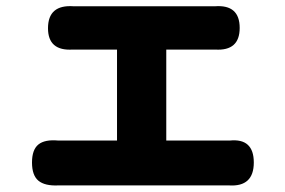

<svg xmlns="http://www.w3.org/2000/svg" viewBox="-20 -565 907 612"><path d="M710 26H439H169Q168 26 166 26Q123 28 102.5 11Q82 -6 82 -47Q82 -88 102.5 -104.5Q123 -121 166 -117Q168 -117 169 -117H353V-407H217Q215 -407 212 -407Q133 -402 133 -475Q133 -551 215 -545Q216 -545 217 -545H663Q664 -545 665 -545Q744 -551 744 -476Q744 -402 666 -407Q665 -407 663 -407H510V-117H710Q711 -117 712 -117Q789 -125 789 -47Q789 31 710 26Z"/></svg>

Font: GenSenRounded TW H
Style: Regular
Weight: 900
Version: Version 1.501;PS 1;hotconv 16.6.51;makeotf.lib2.5.65220